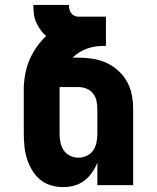

<svg xmlns="http://www.w3.org/2000/svg" viewBox="-20 -755 640 783"><path d="M236 8Q211 8 186.5 0.5Q162 -7 142.5 -23.5Q123 -40 110 -62.5Q97 -85 89.5 -109.5Q82 -134 79.5 -159.5Q77 -185 77 -210V-400Q78 -429 84 -458Q90 -487 101.5 -513.5Q113 -540 130 -564Q147 -588 168 -608Q155 -619 144.5 -634Q134 -649 127 -665.5Q120 -682 118 -699.5Q116 -717 116 -735H261Q261 -726 263 -717.5Q265 -709 270 -702Q275 -695 283 -691Q291 -687 300 -687H412V-568Q393 -568 374.5 -566Q356 -564 338.5 -558Q321 -552 305 -542.5Q289 -533 276 -520H300Q329 -520 358 -515.5Q387 -511 413.5 -499Q440 -487 462 -467Q484 -447 498 -422Q512 -397 517.5 -368Q523 -339 523 -310V0H377V-92Q369 -71 355.5 -51.5Q342 -32 323.5 -18Q305 -4 282.5 2Q260 8 236 8ZM300 -112Q318 -112 334.5 -120Q351 -128 360.5 -142.5Q370 -157 373.5 -174.5Q377 -192 377 -210V-310Q377 -327 373.5 -343.5Q370 -360 359.5 -373.5Q349 -387 333 -393.5Q317 -400 300 -400H223V-210Q223 -192 226.5 -174.5Q230 -157 239.5 -142.5Q249 -128 265.5 -120Q282 -112 300 -112Z"/></svg>

Font: Iosevka Heavy Extended
Style: Regular
Weight: 900
Width: 7
Monospace: yes
Designer: Belleve Invis
Foundry: Belleve Invis
Version: Version 32.5.0; ttfautohint (v1.8.4)